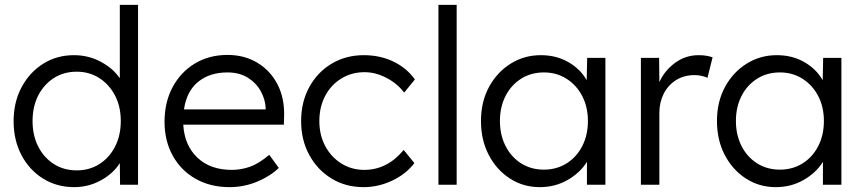

<svg xmlns="http://www.w3.org/2000/svg" viewBox="-20 -760 3555 790"><path d="M285 10Q214 10 157.5 -25Q101 -60 68.5 -121.5Q36 -183 36 -261Q36 -340 69 -401.5Q102 -463 158 -498Q214 -533 284 -533Q344 -533 394.5 -506Q445 -479 473 -438V-740H548V0H474L473 -89Q447 -47 396 -18.5Q345 10 285 10ZM296 -59Q348 -59 389 -85Q430 -111 453.5 -157Q477 -203 477 -262Q477 -321 453.5 -366.5Q430 -412 389 -438.5Q348 -465 296 -465Q242 -465 201 -438.5Q160 -412 137 -366.5Q114 -321 114 -262Q114 -203 137 -157.5Q160 -112 201 -85.5Q242 -59 296 -59Z M924 10Q846 10 785.5 -24Q725 -58 691 -119Q657 -180 657 -259Q657 -339 690 -401Q723 -463 781.5 -498.5Q840 -534 916 -534Q986 -534 1039.5 -501.5Q1093 -469 1122 -412.5Q1151 -356 1149 -282L1148 -247H734Q739 -162 792 -111.5Q845 -61 934 -61Q971 -61 1007.5 -73.5Q1044 -86 1088 -123L1127 -69Q1092 -35 1038 -12.5Q984 10 924 10ZM916 -462Q843 -462 795.5 -423.5Q748 -385 737 -310H1073V-317Q1071 -353 1052 -386.5Q1033 -420 998.5 -441Q964 -462 916 -462Z M1476 10Q1402 10 1344 -25.5Q1286 -61 1252.5 -122.5Q1219 -184 1219 -262Q1219 -340 1252.5 -401.5Q1286 -463 1344.5 -498Q1403 -533 1477 -533Q1544 -533 1599 -506.5Q1654 -480 1687 -433L1643 -379Q1614 -417 1569.5 -440Q1525 -463 1480 -463Q1427 -463 1384.5 -437Q1342 -411 1318 -365.5Q1294 -320 1294 -262Q1294 -204 1318.5 -158.5Q1343 -113 1385 -87Q1427 -61 1479 -61Q1573 -61 1641 -143L1685 -89Q1651 -44 1594 -17Q1537 10 1476 10Z M1784 0V-740H1859V0Z M2201 10Q2133 10 2078 -25.5Q2023 -61 1991 -122.5Q1959 -184 1959 -262Q1959 -341 1992 -402Q2025 -463 2081 -498Q2137 -533 2205 -533Q2269 -533 2318.5 -504.5Q2368 -476 2394 -430L2396 -522H2471V0H2395V-94Q2367 -49 2315.5 -19.5Q2264 10 2201 10ZM2218 -62Q2270 -62 2311 -87.5Q2352 -113 2375.5 -158.5Q2399 -204 2399 -262Q2399 -320 2375.5 -365Q2352 -410 2311 -436Q2270 -462 2218 -462Q2165 -462 2124 -436Q2083 -410 2060 -365Q2037 -320 2037 -262Q2037 -205 2060 -159.5Q2083 -114 2124 -88Q2165 -62 2218 -62Z M2617 0V-522H2692L2693 -422Q2714 -469 2757 -501Q2800 -533 2855 -533Q2872 -533 2887 -530.5Q2902 -528 2912 -524L2891 -440Q2865 -451 2839 -451Q2794 -451 2761 -430Q2728 -409 2710.5 -373.5Q2693 -338 2693 -296V0Z M3172 10Q3104 10 3049 -25.5Q2994 -61 2962 -122.5Q2930 -184 2930 -262Q2930 -341 2963 -402Q2996 -463 3052 -498Q3108 -533 3176 -533Q3240 -533 3289.5 -504.5Q3339 -476 3365 -430L3367 -522H3442V0H3366V-94Q3338 -49 3286.5 -19.5Q3235 10 3172 10ZM3189 -62Q3241 -62 3282 -87.5Q3323 -113 3346.5 -158.5Q3370 -204 3370 -262Q3370 -320 3346.5 -365Q3323 -410 3282 -436Q3241 -462 3189 -462Q3136 -462 3095 -436Q3054 -410 3031 -365Q3008 -320 3008 -262Q3008 -205 3031 -159.5Q3054 -114 3095 -88Q3136 -62 3189 -62Z"/></svg>

Font: Lexend Light
Style: Regular
Weight: 300
Designer: Bonnie Shaver-Troup, Thomas Jockin
Foundry: Lexend
Version: Version 1.007; ttfautohint (v1.8.3)